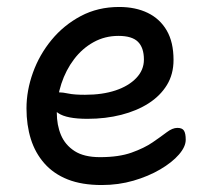

<svg xmlns="http://www.w3.org/2000/svg" viewBox="-20 -521 606 551"><path d="M272 10Q215 10 174.5 -6Q134 -22 107.5 -52Q81 -82 68.5 -122Q56 -162 56 -210Q56 -261 74.5 -312.5Q93 -364 128 -406.5Q163 -449 212 -475Q261 -501 322 -501Q369 -501 404 -484Q439 -467 458.5 -433.5Q478 -400 478 -349Q478 -308 459 -277Q440 -246 406.5 -224.5Q373 -203 328 -191.5Q283 -180 231 -180Q171 -180 147 -196.5Q123 -213 123 -233Q123 -245 129 -250.5Q135 -256 149 -256Q160 -256 176.5 -252.5Q193 -249 224 -249Q274 -249 311.5 -261.5Q349 -274 371 -297Q393 -320 393 -350Q393 -384 376 -401Q359 -418 320 -418Q281 -418 248.5 -400Q216 -382 192.5 -351Q169 -320 156 -280.5Q143 -241 143 -198Q143 -162 155 -133.5Q167 -105 194 -87.5Q221 -70 267 -70Q321 -70 357.5 -83Q394 -96 418 -112.5Q442 -129 458.5 -141.5Q475 -154 489 -154Q503 -154 508 -146Q513 -138 513 -120Q513 -100 493.5 -77.5Q474 -55 440 -35Q406 -15 363 -2.5Q320 10 272 10Z"/></svg>

Font: Shantell Sans
Style: Regular
Weight: 400
Designer: Stephen Nixon, Anya Danilova, Shantell Martin
Foundry: Arrow Type
Version: Version 1.008;[ac192a2d6]